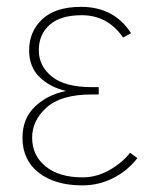

<svg xmlns="http://www.w3.org/2000/svg" viewBox="-20 -526 465 563"><path d="M45.9 -122.1Q45.9 -178.7 82.5 -213.4Q119.1 -248 171.9 -258.8V-259.8Q126 -270.5 95.7 -300.3Q65.4 -330.1 65.4 -377.9Q65.4 -433.6 104 -469.7Q142.6 -505.9 217.8 -505.9Q314.5 -505.9 364.3 -428.7L340.8 -416Q295.9 -481.4 219.7 -481.4Q157.2 -481.4 125.5 -453.1Q93.8 -424.8 93.8 -378.9Q93.8 -332 132.3 -301.3Q170.9 -270.5 249 -270.5H269.5V-249H249Q159.2 -249 116.7 -210.9Q74.2 -172.9 74.2 -122.1Q74.2 -70.3 113.8 -38.1Q153.3 -5.9 221.7 -5.9Q263.7 -5.9 301.8 -27.8Q339.8 -49.8 361.3 -78.1L382.8 -62.5Q354.5 -25.4 312 -3.9Q269.5 17.6 221.7 17.6Q141.6 17.6 93.8 -19.5Q45.9 -56.6 45.9 -122.1Z"/></svg>

Font: Gothic A1 Thin
Style: Regular
Weight: 250
Designer: HanYang I&C Co.,Ltd.
Foundry: HanYang I&C Co.,Ltd.
Version: Version 2.50